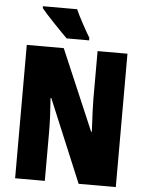

<svg xmlns="http://www.w3.org/2000/svg" viewBox="-61 -976 779 1024"><g transform="rotate(5 328.5 -463.5)"><path d="M399 0 214 -443H210Q218 -336 218 -261V0H59V-714H257L441 -283H445Q438 -411 438 -457V-714H598V0ZM388 -781V-767H268Q244 -790 195 -841.5Q146 -893 127 -917V-927H310Q322 -899 348 -851Q374 -803 388 -781Z"/></g></svg>

Font: Noto Sans UI CondBlack
Style: Regular
Weight: 900
Width: 3
Designer: Monotype Design Team
Foundry: Monotype Imaging Inc.
Version: Version 1.001